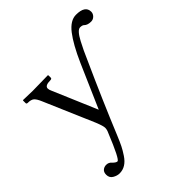

<svg xmlns="http://www.w3.org/2000/svg" viewBox="-215 -691 1056 1056"><g transform="rotate(-45 313.0 -163.5)"><path d="M418 -334Q320.8 -119.1 241.2 74.2Q226.1 110.4 216.1 130.6Q206.1 150.9 188.5 177.5Q170.9 204.1 149.9 217Q128.9 230 104 230Q85 230 65.4 218.5Q45.9 207 45.9 183.1Q45.9 163.1 57.4 153.6Q68.8 144 84 144Q104 144 115.2 158.2Q132.3 175.3 142.1 174.8Q157.2 174.8 216.8 27.8Q224.6 11.7 224.9 -3.2Q225.1 -18.1 208 -60.1L82 -353Q69.8 -381.8 57.9 -391.8Q45.9 -401.9 21 -401.9Q11.2 -401.9 11.2 -409.2V-429.2L13.2 -431.2Q57.1 -429.2 86.9 -429.2L206.1 -431.2L208 -428.2V-410.2Q208 -402.3 196.8 -401.9Q153.8 -401.9 153.8 -379.9Q153.8 -370.1 160.2 -356.9L270 -99.1L380.9 -353Q424.8 -452.1 465.3 -504.6Q505.9 -557.1 550.8 -557.1Q621.6 -557.1 622.1 -509.8Q622.1 -494.6 610.6 -482.9Q599.1 -471.2 583 -471.2Q556.2 -471.2 542 -484.9Q536.1 -491.7 518.1 -492.2Q506.8 -492.2 493.9 -478Q481 -463.9 466.1 -435.5Q451.2 -407.2 442.1 -387.7Q433.1 -368.2 418 -334Z"/></g></svg>

Font: Biolilbert
Style: Regular
Weight: 400
Designer: Philipp H. Poll
Foundry: Philipp H. Poll
Version: Version 1.1.0